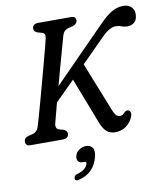

<svg xmlns="http://www.w3.org/2000/svg" viewBox="-101 -795 977 1128"><g transform="rotate(-10 387.5 -231.0)"><path d="M197.5 -98.5Q191.5 -68.5 216 -62L238.5 -56Q261.5 -47 261.5 -28.5Q261.5 -15 251.5 -7.5Q241.5 0 225.5 0H34.5Q16.5 0 10.2 -7Q4 -14 4 -25.5Q3.5 -48 30.5 -56L54 -61.5Q84 -68.5 94 -103Q99 -119 109.8 -157Q120.5 -195 134.5 -245.5Q148.5 -296 163.2 -351Q178 -406 191.8 -456.8Q205.5 -507.5 215.5 -546Q225.5 -584.5 229.5 -602Q233 -618.5 229.2 -626.8Q225.5 -635 212.5 -639L188 -645.5Q167 -653.5 167 -671.5Q167 -700 205.5 -700H398Q413.5 -700 419.8 -693.5Q426 -687 426 -676Q426 -654.5 397 -645L371 -639Q343.5 -632 334.5 -601Q329 -581 316.2 -535.5Q303.5 -490 287.2 -431.2Q271 -372.5 255 -313.5L569.5 -633Q611.5 -675.5 643.8 -693.5Q676 -711.5 711.5 -711.5Q742.5 -711.5 759.5 -693.2Q776.5 -675 775 -648Q773.5 -617 756.5 -602.8Q739.5 -588.5 716.5 -588.5Q695.5 -588.5 680.2 -595Q665 -601.5 645.5 -601.5Q630 -601.5 609.2 -590.5Q588.5 -579.5 566.5 -557.5L423 -413.5L540 -119.5Q548 -100 557 -89Q566 -78 581.5 -78Q596 -78 609 -93Q621.5 -106.5 634.5 -101.5Q642.5 -98.5 646.2 -88.2Q650 -78 643.5 -62Q630.5 -29 602.2 -8.8Q574 11.5 538 11.5Q505 11.5 486 -5.8Q467 -23 452.5 -58.5L345.5 -336L229.5 -220.5Q217.5 -175 208.8 -142Q200 -109 197.5 -98.5ZM319 151.5Q298 151.5 290 139.5Q282 127.5 287 108Q292.5 87.5 311.2 74.5Q330 61.5 352.5 61.5Q378 61.5 390.8 79.2Q403.5 97 393.5 135.5Q369 227 279.5 249Q254 255.5 254 236.5Q254.5 219 276.5 213.5Q304.5 205.5 319 192.5Q333.5 179.5 337.5 164.5Q341 151.5 327 151.5Z"/></g></svg>

Font: Fraunces 72pt S100
Style: Italic
Weight: 400
Italic angle: -16°
Version: Version 1.000; ttfautohint (v1.8.3)